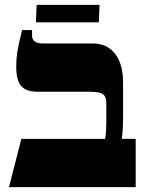

<svg xmlns="http://www.w3.org/2000/svg" viewBox="-20 -771 606 791"><path d="M68 -199H413Q418 -222 418 -274V-346Q418 -373 404 -383Q390 -393 350 -393H136Q88 -393 67.5 -416.5Q47 -440 47 -495Q47 -531 52 -561Q57 -591 71 -647H112V-625Q112 -592 156 -592H361Q421 -592 454 -549.5Q487 -507 487 -431V-287Q487 -241 482 -199H539V0H17ZM131 -751H390L387 -679H128Z"/></svg>

Font: Noto Serif Hebrew Black
Style: Regular
Weight: 900
Designer: Monotype Design Team
Foundry: Monotype Imaging Inc.
Version: Version 1.000